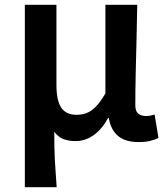

<svg xmlns="http://www.w3.org/2000/svg" viewBox="-20 -575 694 796"><path d="M83 201V-555H214V-223Q214 -158 234 -128.5Q254 -99 298 -99Q320 -99 339.5 -106.5Q359 -114 378 -133.5Q397 -153 417 -188V-555H549Q548 -486 546 -411Q544 -336 542.5 -266Q541 -196 541 -139Q541 -114 553 -104Q565 -94 586 -94Q594 -94 602.5 -95.5Q611 -97 621 -100L637 -3Q622 4 603 9Q584 14 554 14Q501 14 470.5 -10.5Q440 -35 431 -86H428Q403 -39 368 -14.5Q333 10 293 10Q266 10 244 2Q222 -6 205 -29Q205 6 205.5 35Q206 64 207.5 90.5Q209 117 211 143.5Q213 170 215 201Z"/></svg>

Font: Noto Sans HK Thin SemiBold
Style: Regular
Weight: 600
Version: Version 2.004-H2;hotconv 1.0.118;makeotfexe 2.5.65603